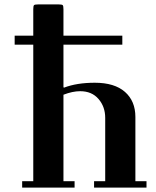

<svg xmlns="http://www.w3.org/2000/svg" viewBox="-20 -856 714 876"><path d="M46.9 -652.3V-693.4H131.8V-813.5Q131.8 -829.1 135.3 -832.5Q138.7 -835.9 154.3 -835.9H247.1Q262.7 -835.9 266.1 -832.5Q269.5 -829.1 269.5 -813.5V-693.4H538.1V-652.3H269.5V-458L272 -456.1Q330.6 -478.5 412.6 -478.5Q502.4 -478.5 550 -436.8Q597.7 -395 597.7 -322.3V-29.3H648.4V0H409.2V-29.3H460V-318.4Q460 -369.1 429.4 -404.5Q398.9 -439.9 345.7 -439.9Q311 -439.9 269.5 -423.8V-29.3H320.3V0H81.1V-29.3H131.8V-652.3Z"/></svg>

Font: Monomachus
Style: Medium
Weight: 500
Designer: Alexey Kryukov
Version: Version 1.0